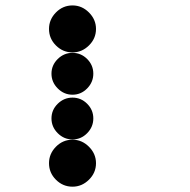

<svg xmlns="http://www.w3.org/2000/svg" viewBox="-20 -691 707 715"><path d="M250 -170.8Q285 -170.8 311.2 -144.6Q337.5 -118.3 337.5 -83.3Q337.5 -47.5 311.2 -21.7Q285 4.2 250 4.2Q214.2 4.2 188.3 -21.7Q162.5 -47.5 162.5 -83.3Q162.5 -118.3 188.3 -144.6Q214.2 -170.8 250 -170.8ZM195 -304.6Q218.3 -327.5 250 -327.5Q281.7 -327.5 304.6 -304.6Q327.5 -281.7 327.5 -250Q327.5 -218.3 304.6 -195Q281.7 -171.7 250 -171.7Q218.3 -171.7 195 -195Q171.7 -218.3 171.7 -250Q171.7 -281.7 195 -304.6ZM195 -471.3Q218.3 -494.2 250 -494.2Q281.7 -494.2 304.6 -471.3Q327.5 -448.3 327.5 -416.7Q327.5 -385 304.6 -361.7Q281.7 -338.3 250 -338.3Q218.3 -338.3 195 -361.7Q171.7 -385 171.7 -416.7Q171.7 -448.3 195 -471.3ZM250 -670.8Q285 -670.8 311.2 -644.6Q337.5 -618.3 337.5 -583.3Q337.5 -547.5 311.2 -521.7Q285 -495.8 250 -495.8Q214.2 -495.8 188.3 -521.7Q162.5 -547.5 162.5 -583.3Q162.5 -618.3 188.3 -644.6Q214.2 -670.8 250 -670.8Z"/></svg>

Font: 0xA000-Dots-Mono
Style: Dots-Mono
Weight: 400
Version: Version 0.1